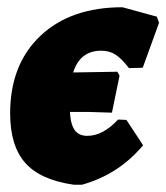

<svg xmlns="http://www.w3.org/2000/svg" viewBox="-20 -500 459 530"><path d="M289 -189 225 -191H173Q175 -156 186.5 -140.5Q198 -125 221 -125Q264 -125 306 -170L329 -169L375 -99Q307 -18 206 10H184Q92 -3 50 -50Q8 -97 8 -187Q8 -322 91.5 -401Q175 -480 318 -480L413 -454L419 -437L374 -313L336 -312Q315 -339 298.5 -349.5Q282 -360 259 -360Q201 -360 182 -300L245 -301L304 -302L310 -291Z"/></svg>

Font: Alegreya Sans Black
Style: Italic
Weight: 900
Italic angle: -7°
Designer: Juan Pablo del Peral
Foundry: Huerta Tipografica
Version: Version 2.007